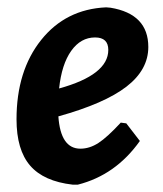

<svg xmlns="http://www.w3.org/2000/svg" viewBox="-20 -494 445 523"><path d="M361 -110Q295 -17 192 9H178Q99 0 62 -43Q25 -86 25 -169Q25 -301 92 -385Q159 -469 269 -474L281 -473Q384 -456 384 -366Q384 -304 324.5 -258Q265 -212 139 -177Q145 -89 199 -89Q224 -89 248 -104.5Q272 -120 309 -160L324 -158ZM239 -392Q200 -392 174 -355.5Q148 -319 141 -253Q275 -290 275 -358Q275 -392 239 -392Z"/></svg>

Font: Alegreya Sans SC
Style: Bold Italic
Weight: 700
Italic angle: -7°
Designer: Juan Pablo del Peral
Foundry: Huerta Tipografica
Version: Version 2.007